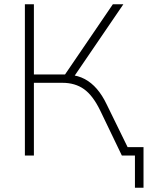

<svg xmlns="http://www.w3.org/2000/svg" viewBox="-20 -725 689 895"><path d="M609 150V0H567V-39H649V150ZM96 0V-705H138V-378H296L273 -363L506 -705H555L319 -359L306 -376Q344 -373 375 -356.5Q406 -340 431.5 -310.5Q457 -281 477 -239L594 0H548L447 -210Q413 -280 371.5 -309.5Q330 -339 271 -339H138V0Z"/></svg>

Font: Nunito Sans 12pt ExtraLight
Style: Regular
Weight: 200
Designer: Vernon Adams
Foundry: Vernon Adams
Version: Version 3.101;gftools[0.9.27]